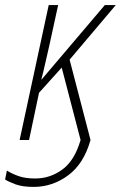

<svg xmlns="http://www.w3.org/2000/svg" viewBox="-41 -549 474 753"><path d="M-21 155 -14 120Q7 133 33 142Q59 151 97 151Q156 151 204 115.5Q252 80 275 0L201 -284L112 -185L73 0H36L150 -529H187L153 -373Q145 -339 137 -303Q129 -267 121 -237H122L370 -529H413L232 -315L314 0Q288 93 226.5 138.5Q165 184 91 184Q47 184 20 174Q-7 164 -21 155Z"/></svg>

Font: Noto Sans Condensed ExtraLight
Style: Italic
Weight: 200
Width: 3
Italic angle: -12°
Designer: Monotype Design Team
Foundry: Monotype Imaging Inc.
Version: Version 2.013; ttfautohint (v1.8.4.7-5d5b)